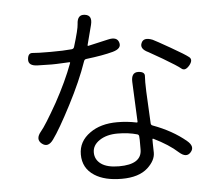

<svg xmlns="http://www.w3.org/2000/svg" viewBox="-56 -856 1113 967"><g transform="rotate(-5 500.0 -372.0)"><path d="M384 15Q326 -22 326 -92Q326 -158 384 -199Q438 -238 522 -238Q573 -238 620 -228Q625 -227 625 -232L616 -433Q614 -481 649 -481Q684 -480 682 -457Q680 -434 682 -379L690 -219Q690 -209 699 -206Q797 -170 865 -113Q902 -82 878 -55Q855 -28 819 -60Q773 -102 697 -139Q692 -141 692 -136V-117Q693 -93 693 -69Q693 -30 653 7Q608 48 521.5 48Q435 48 384 15ZM513 -16Q628 -16 628 -91Q628 -115 628 -139L627 -156Q627 -165 619 -168Q574 -181 519 -181Q464 -181 428 -157Q392 -133 392 -96.5Q392 -60 422.5 -38Q453 -16 513 -16ZM193 -179Q165 -140 135 -164Q105 -188 136 -225Q159 -251 222 -362Q279 -466 312 -555Q314 -560 309 -560L245 -557Q220 -556 195 -557L149 -558Q101 -559 103 -592Q105 -625 129 -622.5Q153 -620 219.5 -620Q286 -620 326 -624Q336 -625 339 -634Q366 -722 367 -747Q369 -797 408 -791Q446 -786 434 -738L408 -638Q407 -633 412 -634L513 -657Q559 -668 568 -637Q578 -606 531 -593Q480 -579 396 -569Q386 -568 383 -558Q350 -462 289 -344.5Q228 -227 193 -179ZM909 -491Q886 -464 868.5 -479Q851 -494 780 -536Q715 -574 710 -576Q667 -596 680 -625Q692 -654 737 -636Q752 -629 823 -588.5Q894 -548 912.5 -533Q931 -518 909 -491Z"/></g></svg>

Font: Resource Han Rounded JP Normal
Style: Regular
Weight: 350
Designer: Cyano Hao (round all glyphs); Ryoko NISHIZUKA 西塚涼子 (kana, bopomofo & ideographs); Paul D. Hunt (Latin, Greek & Cyrillic)
Foundry: Cyano Hao
Version: 0.990